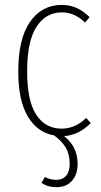

<svg xmlns="http://www.w3.org/2000/svg" viewBox="-20 -551 415 791"><path d="M244.1 9.8Q299.8 53.2 299.8 124Q299.8 167.5 276.6 193.8Q253.4 220.2 212.9 220.2Q177.2 220.2 150.9 202.1L165 178.2Q187.5 189.9 211.9 189.9Q237.8 189.9 252.4 173.1Q267.1 156.2 267.1 125Q267.1 84.5 251 57.4Q234.9 30.3 203.1 6.8Q133.8 -4.9 94.5 -71.3Q55.2 -137.7 55.2 -256.8Q55.2 -390.6 103.5 -460.7Q151.9 -530.8 234.9 -530.8Q299.8 -530.8 349.1 -480L330.1 -458Q288.1 -500 234.9 -500Q168.9 -500 130.4 -440.7Q91.8 -381.3 91.8 -256.8Q91.8 -134.8 129.6 -77.9Q167.5 -21 233.9 -21Q289.6 -21 335 -64.9L354 -43.9Q304.2 5.9 244.1 9.8Z"/></svg>

Font: Fira Sans Compressed UltraLight
Style: Regular
Weight: 200
Width: 1
Designer: Carrois Corporate & Edenspiekermann AG
Foundry: Carrois Corporate GbR & Edenspiekermann AG
Version: Version 4.203;PS 004.203;hotconv 1.0.88;makeotf.lib2.5.64775